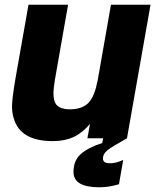

<svg xmlns="http://www.w3.org/2000/svg" viewBox="-20 -587 664 815"><path d="M519 0Q456 35 436.5 50.5Q417 66 417 85Q417 96 424 101Q431 106 448 106Q472 106 503 92L485 195Q443 208 401 208Q292 208 292 143Q292 94 323.5 66.5Q355 39 414 20L418 0H351L362 -61Q330 -23 292.5 -5.5Q255 12 204 12Q65 12 38 -86Q31 -108 31 -136Q31 -166 45 -250L101 -567H269L213 -248Q207 -212 207 -190Q207 -160 218 -144Q235 -123 277 -123Q330 -123 357 -152Q370 -167 379 -189.5Q388 -212 395 -248L451 -567H619Z"/></svg>

Font: Open Sauce One Black Italic
Style: Regular
Weight: 900
Italic angle: -10°
Designer: Alfredo Marco Pradil
Foundry: Creative Sauce Fz LLC
Version: Version 1.477